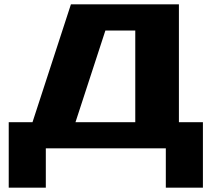

<svg xmlns="http://www.w3.org/2000/svg" viewBox="-20 -680 970 880"><path d="M20 -120H129L305 -660H800V-120H910V180H740V0H190V180H20ZM326 -120H600V-540H463Z"/></svg>

Font: Xolonium
Style: Bold
Weight: 700
Designer: Severin Meyer
Version: Version 4.2